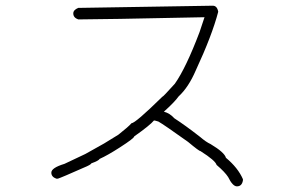

<svg xmlns="http://www.w3.org/2000/svg" viewBox="-20 -575 1040 683"><path d="M736.8 -554.7Q752.4 -554.7 756.3 -533.2Q734.4 -449.2 676.3 -324.2Q650.4 -264.2 615.7 -232.4Q601.1 -211.9 563 -177.7Q584 -172.4 600.1 -154.3Q638.7 -129.4 691.9 -87.9Q712.9 -69.8 729 -62.5Q778.8 -32.7 783.7 -13.7Q826.7 22 844.2 62.5V66.4Q840.8 87.9 822.8 87.9Q807.6 87.9 791.5 54.7Q779.8 36.6 750.5 11.7Q746.1 -3.9 693.8 -37.1Q688.5 -37.1 648.9 -70.3Q563.5 -131.3 543.5 -142.6Q531.2 -146.5 527.8 -146.5Q513.7 -129.4 457.5 -89.8Q457.5 -83.5 406.7 -50.8Q362.8 -22.5 334.5 -9.8Q330.6 -2.9 305.2 5.9Q303.2 11.2 277.8 21.5Q198.7 56.6 186 60.5H180.2Q162.6 54.2 162.6 39.1Q162.6 22 209.5 7.8L283.7 -27.3L350.1 -64.5Q399.9 -95.7 400.9 -95.7Q437.5 -124.5 447.8 -136.7Q461.4 -136.7 557.1 -230.5Q560.1 -230.5 602.1 -277.3Q641.6 -333.5 689.9 -460.9L707.5 -513.7H705.6Q333.5 -505.9 258.3 -505.9Q240.7 -512.2 240.7 -527.3Q240.7 -539.6 258.3 -546.9Z"/></svg>

Font: CEF Fonts CJK
Style: Regular
Weight: 400
Designer: PartyBoss (派对大魔王)
Version: Release 2.25